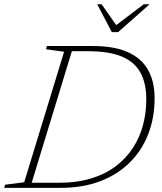

<svg xmlns="http://www.w3.org/2000/svg" viewBox="-47 -904 780 924"><path d="M236.5 -24.5Q324.5 -24.5 393 -45.8Q461.5 -67 511.2 -105Q561 -143 593.5 -193.5Q626 -244 641.5 -303Q657 -362 657 -425.5Q657 -504 628.5 -555.2Q600 -606.5 538.8 -632Q477.5 -657.5 378 -657.5H267L281 -682.5H400.5Q502 -682.5 567.5 -653.5Q633 -624.5 665 -568.5Q697 -512.5 697 -431Q697 -337.5 666.5 -258.8Q636 -180 577.5 -122Q519 -64 435.5 -32Q352 0 245.5 0H72L74.5 -24.5ZM261.5 -655 174.5 -667 179 -682.5H306.5L98 0H-27L-22.5 -15L69.5 -27ZM673 -883.5 521.5 -749.5H491L421 -883.5H442L518 -775H501.5L645 -883.5Z"/></svg>

Font: Newsreader ExtraLight
Style: Italic
Weight: 250
Italic angle: -17°
Designer: Hugues Gentile
Foundry: Production Type
Version: Version 1.003